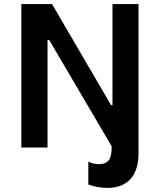

<svg xmlns="http://www.w3.org/2000/svg" viewBox="-20 -720 781 937"><path d="M505 197C604 197 656 135 656 29V-700H529V-207H522L234 -700H84V0H212V-525H220L525 -6C526 54 510 81 463 81C444 81 427 77 411 69V180C437 191 474 197 505 197Z"/></svg>

Font: Fixel Display SemiBold
Style: Regular
Weight: 600
Designer: AlfaBravo + MacPaw
Foundry: Kyrylo Tkachov, Marchela Mozhyna, Serhii Makarenko, Maria Weinstein, Zakhar Kryvoshyya
Version: Version 1.211